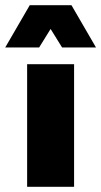

<svg xmlns="http://www.w3.org/2000/svg" viewBox="-58 -716 388 736"><path d="M226 0V-470H46V0ZM310 -534 216 -696H56L-38 -534H92L136 -605L180 -534Z"/></svg>

Font: Gantari Black
Style: Regular
Weight: 900
Designer: Anugrah Pasau
Foundry: Lafontype
Version: Version 1.000